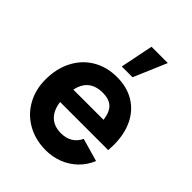

<svg xmlns="http://www.w3.org/2000/svg" viewBox="-231 -932 1070 1070"><g transform="rotate(45 304.0 -397.5)"><path d="M329 -810H457.5L374.5 -615H289.5ZM186.5 -232Q194 -174 226.2 -143Q258.5 -112 313 -112Q352.5 -112 381.2 -129.5Q410 -147 425 -180L561 -141Q541 -92.5 504.5 -57.2Q468 -22 420.5 -3.5Q373 15 321 15Q239 15 175.2 -20.5Q111.5 -56 75.8 -119.5Q40 -183 40 -263Q40 -350 74.8 -416.2Q109.5 -482.5 171.5 -518.8Q233.5 -555 313 -555Q391 -555 448.5 -520.5Q506 -486 536.8 -422.5Q567.5 -359 567.5 -273.5Q567.5 -260 565.5 -232ZM190 -333H428Q421 -387.5 394.8 -412.2Q368.5 -437 319 -437Q211.5 -437 190 -333Z"/></g></svg>

Font: Hauora ExtraBold
Style: Regular
Weight: 800
Designer: Wayne Shih
Foundry: WCYS
Version: Version 1.001